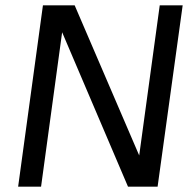

<svg xmlns="http://www.w3.org/2000/svg" viewBox="-20 -700 731 720"><path d="M48 0H134L213 -579L460 0H571L665 -680H579L502 -117L260 -680H141Z"/></svg>

Font: Ronzino Oblique
Style: Italic
Weight: 400
Italic angle: -8°
Designer: Nunzio Mazzaferro
Foundry: Collletttivo
Version: Version 1.000;Glyphs 3.3 (3337)